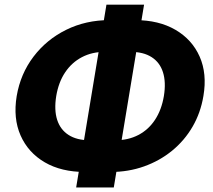

<svg xmlns="http://www.w3.org/2000/svg" viewBox="-20 -785 935 842"><path d="M353 -30.8Q249 -30.8 176.3 -73.2Q103.5 -115.7 70.3 -190.9Q37.1 -266.1 53.2 -363.8Q69.8 -461.4 127 -536.6Q184.1 -611.8 270.3 -654.3Q356.4 -696.8 460 -696.8H572.8Q676.3 -696.8 749.3 -654.3Q822.3 -611.8 855.5 -536.9Q888.7 -461.9 872.1 -364.3Q859.9 -290.5 824.5 -229.5Q789.1 -168.5 734.6 -124Q680.2 -79.6 611.6 -55.2Q543 -30.8 465.3 -30.8ZM373.5 -169.9H485.8Q542.5 -169.9 586.9 -193.1Q631.3 -216.3 659.9 -259.8Q688.5 -303.2 698.7 -363.8Q708.5 -424.3 694.8 -467.8Q681.2 -511.2 645 -534.4Q608.9 -557.6 552.2 -557.6H439.9Q383.8 -557.6 339.4 -534.4Q294.9 -511.2 265.9 -468Q236.8 -424.8 226.6 -363.8Q216.8 -302.7 230.7 -259.5Q244.6 -216.3 280.8 -193.1Q316.9 -169.9 373.5 -169.9ZM314 37.1 446.8 -764.6H611.8L479 37.1Z"/></svg>

Font: Inter 17pt ExtraBold
Style: Italic
Weight: 800
Italic angle: -9.3988°
Version: Version 4.001;git-66647c0bb